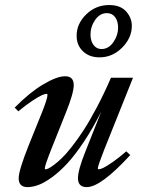

<svg xmlns="http://www.w3.org/2000/svg" viewBox="-20 -747 575 778"><path d="M383.3 -514.6Q341.8 -514.6 316.2 -539.1Q290.5 -563.5 290.5 -602.1Q290.5 -650.9 329.3 -688.7Q368.2 -726.6 422.4 -726.6Q467.8 -726.6 491 -700.7Q514.2 -674.8 514.2 -642.1Q514.2 -593.8 475.1 -554.2Q436 -514.6 383.3 -514.6ZM391.1 -548.3Q419.9 -548.3 439.2 -575.9Q458.5 -603.5 458.5 -635.7Q458.5 -661.6 446.3 -677.7Q434.1 -693.8 413.1 -693.8Q384.8 -693.8 365.7 -666.5Q346.7 -639.2 346.7 -606.9Q346.7 -581.5 358.9 -564.9Q371.1 -548.3 391.1 -548.3ZM91.3 11.2Q55.7 11.2 55.7 -24.9Q55.7 -56.2 95.7 -156.7L149.9 -291Q172.4 -347.7 172.4 -362.3Q172.4 -366.7 168.5 -366.7Q162.1 -366.7 149.7 -361.3Q137.2 -356 111.3 -338.9Q85.4 -321.8 54.2 -295.9L39.6 -311Q99.6 -372.1 155 -405Q210.4 -438 243.7 -438Q278.8 -438 278.8 -402.3Q278.8 -369.6 247.1 -291L188.5 -144Q161.6 -76.2 161.6 -64.9Q161.6 -61 165.5 -61Q168.9 -61 176.8 -64.7Q184.6 -68.4 199 -79.1Q213.4 -89.8 230.7 -106.4Q248 -123 271.2 -152.6Q294.4 -182.1 318.6 -219.2Q342.8 -256.3 372.1 -311.5Q401.4 -366.7 429.7 -432.1H519L401.9 -139.6Q376.5 -74.7 376.5 -65.4Q376.5 -61 380.4 -61Q386.2 -61 399.2 -67.1Q412.1 -73.2 437 -90.6Q461.9 -107.9 491.7 -133.8L507.8 -118.7Q388.7 11.2 331.5 11.2Q295.9 11.2 295.9 -24.9Q295.9 -58.1 326.7 -134.8L390.6 -295.4Q356.4 -227.5 320.6 -173.6Q284.7 -119.6 253.4 -85.7Q222.2 -51.8 191.4 -29.3Q160.6 -6.8 136.5 2.2Q112.3 11.2 91.3 11.2Z"/></svg>

Font: Elstob 14pt SemiBold
Style: Italic
Weight: 600
Italic angle: -20°
Designer: Peter S. Baker
Version: Version 1.015